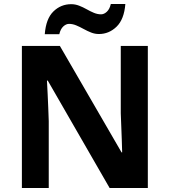

<svg xmlns="http://www.w3.org/2000/svg" viewBox="-20 -945 853 965"><path d="M723 0H531L220 -540H216Q218 -506 219.5 -472Q221 -438 222.5 -404Q224 -370 225 -336V0H90V-714H281L591 -179H594Q593 -212 592 -245Q591 -278 589.5 -310.5Q588 -343 587 -376V-714H723ZM205 -773Q211 -851 248.5 -887.5Q286 -924 338 -924Q358 -924 377.5 -916.5Q397 -909 415.5 -898.5Q434 -888 452 -880.5Q470 -873 488 -873Q503 -873 517 -886Q531 -899 537 -925H610Q604 -848 566 -811Q528 -774 477 -774Q457 -774 438 -781.5Q419 -789 400 -799.5Q381 -810 363 -817.5Q345 -825 327 -825Q312 -825 298 -812Q284 -799 278 -773Z"/></svg>

Font: Noto Sans Cham
Style: Regular
Weight: 400
Designer: Monotype Design Team
Foundry: Monotype Imaging Inc.
Version: Version 2.002